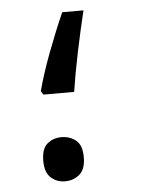

<svg xmlns="http://www.w3.org/2000/svg" viewBox="-43 -536 431 585"><g transform="rotate(-5 172.0 -243.0)"><path d="M90 -255 83 -266Q97 -319 121 -382.5Q145 -446 169 -500H234Q220 -443 206 -375.5Q192 -308 184 -255ZM133 14Q108 14 90 -2Q72 -18 72 -54Q72 -91 90 -106Q108 -121 133 -121Q159 -121 177.5 -106Q196 -91 196 -54Q196 -18 177.5 -2Q159 14 133 14Z"/></g></svg>

Font: Go Noto Kurrent-Regular
Style: Regular
Weight: 400
Designer: Monotype Design Team
Foundry: Monotype Imaging Inc.
Version: Version 2.012; ttfautohint (v1.8.4.7-5d5b)